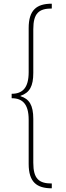

<svg xmlns="http://www.w3.org/2000/svg" viewBox="-20 -852 355 1038"><path d="M43 -345V-321C101 -321 135 -290 135 -205V34C135 132 178 166 260 166V140C191 140 160 115 160 28V-209C160 -284 138 -317 91 -332V-334C141 -351 160 -387 160 -458V-694C160 -781 191 -806 260 -806V-832C178 -832 135 -798 135 -700V-462C135 -376 101 -345 43 -345Z"/></svg>

Font: Noto Sans Oriya ExtCond Thin
Style: Regular
Weight: 100
Width: 2
Designer: Amélie Bonet and Sol Matas
Foundry: Google LLC
Version: Version 2.006